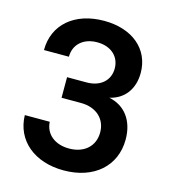

<svg xmlns="http://www.w3.org/2000/svg" viewBox="-111 -829 823 929"><g transform="rotate(15 300.0 -365.0)"><path d="M416 -387C488 -403 532 -460 532 -542C532 -661 438 -740 297 -740C149 -740 51 -656 51 -528H176C176 -590 222 -631 291 -631C360 -631 405 -590 405 -530C405 -470 360 -430 291 -430H193V-327H290C367 -327 417 -281 417 -213C417 -144 367 -99 291 -99C220 -99 171 -139 168 -200H43C46 -74 146 10 293 10C444 10 545 -78 545 -212C545 -307 496 -371 416 -387Z"/></g></svg>

Font: Tekne LDO
Style: Bold
Weight: 700
Monospace: yes
Designer: Alessio Laiso, Mario Rullo, Paolo Rosset
Foundry: Alessio Laiso
Version: Version 1.000;hotconv 1.0.109;makeotfexe 2.5.65596